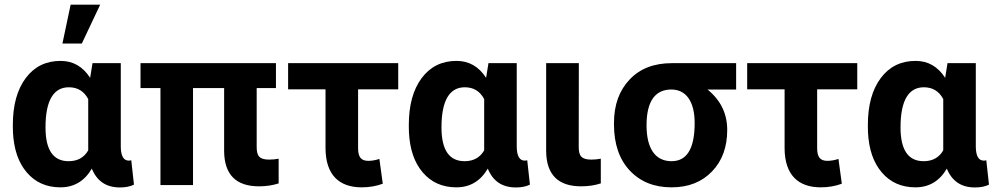

<svg xmlns="http://www.w3.org/2000/svg" viewBox="-20 -802 4309 832"><path d="M250.5 -613.3H334.5L414.1 -781.7H286.1ZM380.9 -528.3 370.6 -464.8C338.9 -513.7 296.4 -538.1 242.7 -538.1C178.7 -538.1 128.4 -513.2 91.3 -463.4C54.2 -413.6 35.6 -345.7 35.6 -260.3L36.1 -230.5C39.6 -155.8 59.6 -97.2 96.2 -54.7C132.8 -11.7 181.6 9.8 241.7 9.8C300.8 9.8 346.2 -17.1 377.9 -71.3C399.9 -17.1 440.4 10.3 499.5 10.3C523.9 10.3 544.4 6.3 560.5 -2L548.8 -107.9C546.4 -106.4 542.5 -106 538.1 -106C516.1 -106 504.4 -125 503.4 -163.6V-528.3ZM177.2 -250C177.2 -369.6 213.9 -423.8 278.3 -423.8C316.4 -423.8 344.2 -406.7 362.3 -372.6V-150.4C344.2 -119.1 315.9 -103.5 277.3 -103.5C210.4 -103.5 177.2 -152.3 177.2 -250Z M1175.8 -528.3H588.9V-420.4H675.3V0H816.4V-420.4H951.2V-144.5C953.1 -44.4 1003.4 5.4 1102.5 5.4C1133.8 5.4 1162.1 1 1187.5 -7.3V-114.3C1174.3 -111.8 1160.6 -110.4 1146.5 -110.4C1103.5 -110.4 1092.3 -126.5 1092.3 -165V-420.4H1175.8Z M1705.6 -528.3H1228.5V-415H1390.6V-159.7C1391.1 -43.9 1449.7 9.8 1547.4 9.8C1580.6 9.8 1610.8 4.4 1638.7 -5.9L1624 -113.3C1607.4 -107.9 1591.3 -105 1576.2 -105C1544.4 -105 1531.7 -121.6 1531.7 -160.2V-415H1705.6Z M2096.7 -528.3 2086.4 -464.8C2054.7 -513.7 2012.2 -538.1 1958.5 -538.1C1894.5 -538.1 1844.2 -513.2 1807.1 -463.4C1770 -413.6 1751.5 -345.7 1751.5 -260.3L1752 -230.5C1755.4 -155.8 1775.4 -97.2 1812 -54.7C1848.6 -11.7 1897.5 9.8 1957.5 9.8C2016.6 9.8 2062 -17.1 2093.8 -71.3C2115.7 -17.1 2156.2 10.3 2215.3 10.3C2239.7 10.3 2260.3 6.3 2276.4 -2L2264.6 -107.9C2262.2 -106.4 2258.3 -106 2253.9 -106C2231.9 -106 2220.2 -125 2219.2 -163.6V-528.3ZM1893.1 -250C1893.1 -369.6 1929.7 -423.8 1994.1 -423.8C2032.2 -423.8 2060.1 -406.7 2078.1 -372.6V-150.4C2060.1 -119.1 2031.7 -103.5 1993.2 -103.5C1926.3 -103.5 1893.1 -152.3 1893.1 -250Z M2346.7 -528.3V-145.5C2348.1 -44.9 2398.9 5.4 2498 5.4C2529.8 5.4 2558.1 1 2583.5 -7.3V-114.3C2570.3 -111.8 2556.6 -110.4 2542.5 -110.4C2500 -110.4 2487.8 -126 2487.8 -165L2488.3 -528.3Z M3169.9 -528.3H2891.1C2813.5 -528.3 2752.4 -504.4 2708 -457C2663.1 -409.7 2640.6 -346.7 2640.6 -269V-262.7C2640.6 -178.2 2663.6 -111.3 2709 -63C2754.4 -14.6 2814.5 9.8 2890.1 9.8C2962.9 9.8 3021.5 -13.2 3065.4 -59.1C3109.4 -104.5 3131.3 -164.6 3131.3 -238.8C3131.3 -309.6 3103 -367.7 3045.9 -414.1H3169.9ZM2781.7 -258.8C2781.7 -366.7 2821.3 -414.1 2889.2 -414.1C2953.6 -414.1 2990.2 -361.3 2990.2 -269C2990.2 -153.8 2954.1 -103.5 2890.1 -103.5C2820.3 -103.5 2781.7 -157.2 2781.7 -258.8Z M3694.8 -528.3H3217.8V-415H3379.9V-159.7C3380.4 -43.9 3439 9.8 3536.6 9.8C3569.8 9.8 3600.1 4.4 3627.9 -5.9L3613.3 -113.3C3596.7 -107.9 3580.6 -105 3565.4 -105C3533.7 -105 3521 -121.6 3521 -160.2V-415H3694.8Z M4085.9 -528.3 4075.7 -464.8C4043.9 -513.7 4001.5 -538.1 3947.8 -538.1C3883.8 -538.1 3833.5 -513.2 3796.4 -463.4C3759.3 -413.6 3740.7 -345.7 3740.7 -260.3L3741.2 -230.5C3744.6 -155.8 3764.6 -97.2 3801.3 -54.7C3837.9 -11.7 3886.7 9.8 3946.8 9.8C4005.9 9.8 4051.3 -17.1 4083 -71.3C4105 -17.1 4145.5 10.3 4204.6 10.3C4229 10.3 4249.5 6.3 4265.6 -2L4253.9 -107.9C4251.5 -106.4 4247.6 -106 4243.2 -106C4221.2 -106 4209.5 -125 4208.5 -163.6V-528.3ZM3882.3 -250C3882.3 -369.6 3918.9 -423.8 3983.4 -423.8C4021.5 -423.8 4049.3 -406.7 4067.4 -372.6V-150.4C4049.3 -119.1 4021 -103.5 3982.4 -103.5C3915.5 -103.5 3882.3 -152.3 3882.3 -250Z"/></svg>

Font: Roboto
Style: Bold
Weight: 700
Designer: Google
Version: Version 2.137; 2017